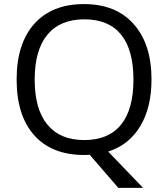

<svg xmlns="http://www.w3.org/2000/svg" viewBox="-20 -745 819 935"><path d="M146.5 -86.4Q61 -182.6 61 -357.7Q61 -532.7 147 -628.9Q232.9 -725.1 388.9 -725.1Q544.9 -725.1 631.3 -627.4Q717.8 -529.8 717.8 -357.9Q717.8 -221.2 662.8 -130.1Q607.9 -39.1 506.8 -6.8L676.8 169.9H556.2L417 8.8L390.1 9.8Q232.4 9.8 146.5 -86.4ZM629.9 -357.2Q629.9 -502 569.6 -576.4Q509.3 -650.9 390.9 -650.9Q272.5 -650.9 210.7 -575.9Q148.9 -501 148.9 -357.2Q148.9 -213.4 210.7 -138.2Q272.5 -63 390.6 -63Q508.8 -63 569.3 -137.7Q629.9 -212.4 629.9 -357.2Z"/></svg>

Font: Open Sans Hebrew
Style: Regular
Weight: 400
Foundry: Ascender Corporation, Yanek Iontef
Version: Version 2.001;PS 002.001;hotconv 1.0.70;makeotf.lib2.5.58329